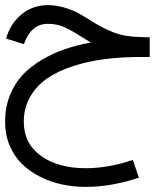

<svg xmlns="http://www.w3.org/2000/svg" viewBox="-38 -399 606 752"><path d="M55.7 -226.1 -14.2 -248Q2.9 -307.6 46.9 -343.3Q90.8 -378.9 149.4 -378.9Q182.6 -378.9 216.1 -368.7Q249.5 -358.4 268.3 -347.9Q287.1 -337.4 317.4 -318.4Q364.7 -288.1 408.7 -271.5Q452.6 -254.9 512.2 -253.9L548.3 -252.9V-175.8H511.7Q436.5 -175.8 370.6 -167.2Q304.7 -158.7 246.1 -139.4Q187.5 -120.1 145.8 -91.1Q104 -62 79.6 -19Q55.2 23.9 55.2 77.6Q55.2 163.1 122.3 211.4Q189.5 259.8 297.9 259.8Q385.7 259.8 482.4 227.5L505.9 296.9Q397.5 333 297.9 333Q249.5 333 204.1 323.2Q158.7 313.5 118.2 292.7Q77.6 272 47.4 242.4Q17.1 212.9 -0.5 170.4Q-18.1 127.9 -18.1 77.6Q-18.1 22 0.5 -24.9Q19 -71.8 50 -105Q81.1 -138.2 125.2 -164.3Q169.4 -190.4 216.6 -206.5Q263.7 -222.7 318.4 -232.4Q301.8 -241.7 278.3 -256.8Q237.8 -282.7 210.4 -294.2Q183.1 -305.7 149.4 -305.7Q83.5 -305.7 55.7 -226.1Z"/></svg>

Font: AzarMehrMonospaced
Style: SerifBold
Weight: 1
Designer: Amin Abedi
Version: Version 1.00